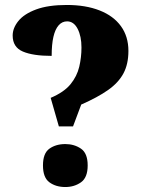

<svg xmlns="http://www.w3.org/2000/svg" viewBox="-20 -744 591 773"><path d="M217 -235 184 -350Q238 -373 264 -405Q290 -437 299 -475Q308 -513 308 -553Q308 -598 292.5 -628Q277 -658 250 -658Q230 -658 216 -642Q202 -626 195 -595.5Q188 -565 188 -519Q113 -519 72 -536.5Q31 -554 31 -601Q31 -631 54 -659.5Q77 -688 125.5 -706Q174 -724 249 -724Q325 -724 381 -702Q437 -680 467 -638.5Q497 -597 497 -539Q497 -486 477 -448.5Q457 -411 415 -381.5Q373 -352 307 -323L274 -235ZM243 9Q205 9 179 -10Q153 -29 153 -78Q153 -127 179 -145.5Q205 -164 243 -164Q279 -164 306 -145.5Q333 -127 333 -78Q333 -29 306 -10Q279 9 243 9Z"/></svg>

Font: Noto Serif Khmer SemiCondensed Black
Style: Regular
Weight: 900
Width: 4
Designer: Danh Hong and the Monotype Design Team
Foundry: Monotype Imaging Inc.
Version: Version 2.004